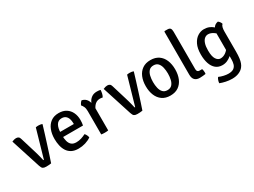

<svg xmlns="http://www.w3.org/2000/svg" viewBox="-58 -1479 3232 2441"><g transform="rotate(-30 1558.5 -258.0)"><path d="M354 -494Q364.5 -496.5 374.2 -497.2Q384 -498 393 -498Q407 -498 420.2 -496Q433.5 -494 445 -490L448 -485.5Q431 -428 410 -360.8Q389 -293.5 367.5 -226.2Q346 -159 327 -100Q308 -41 293.5 0Q276.5 3 257 4.2Q237.5 5.5 219 5.5Q188.5 5.5 172.2 -5Q156 -15.5 144.5 -52.5L5.5 -485.5Q23 -493.5 37.8 -497.2Q52.5 -501 65.5 -501Q87 -501 100.8 -491.2Q114.5 -481.5 121 -457L188 -237Q196 -212.5 203.5 -184.2Q211 -156 217.2 -131.5Q223.5 -107 226.5 -91.5Q228 -86 229.8 -84.8Q231.5 -83.5 236 -83.5Z M550 -214V-289H793.5V-302Q793.5 -337 783.5 -366.2Q773.5 -395.5 751.8 -413Q730 -430.5 694 -430.5Q643 -430.5 617.5 -387.5Q592 -344.5 592 -269V-237.5Q592 -190.5 601.8 -152.8Q611.5 -115 636.5 -93Q661.5 -71 707 -71Q745 -71 780 -82Q815 -93 846.5 -109.5Q859.5 -97 868.2 -78.2Q877 -59.5 879 -43.5Q843.5 -17.5 793.8 -2.2Q744 13 691.5 13Q632 13 592.2 -8.2Q552.5 -29.5 529.2 -66Q506 -102.5 495.8 -149Q485.5 -195.5 485.5 -246Q485.5 -320.5 508.8 -379.5Q532 -438.5 578.5 -472.5Q625 -506.5 694 -506.5Q759 -506.5 803.2 -478Q847.5 -449.5 870 -401.2Q892.5 -353 892.5 -293.5Q892.5 -269.5 890.8 -252.2Q889 -235 885 -214Z M1305 -495Q1305 -474 1299.2 -446.5Q1293.5 -419 1280 -397.5Q1270.5 -400 1260 -401.2Q1249.5 -402.5 1239.5 -402.5Q1211 -402.5 1189.8 -390.8Q1168.5 -379 1153.5 -360Q1138.5 -341 1128.2 -318.8Q1118 -296.5 1111.5 -274.5L1096.5 -293.5Q1097 -329 1105.8 -365.2Q1114.5 -401.5 1132.2 -432.2Q1150 -463 1179.5 -481.8Q1209 -500.5 1252 -500.5Q1265.5 -500.5 1278.2 -499.2Q1291 -498 1305 -495ZM992 -446Q995.5 -460 1006.5 -476.2Q1017.5 -492.5 1029.5 -501Q1079.5 -490 1103.8 -450.8Q1128 -411.5 1131.5 -352V0Q1121.5 2 1108 3Q1094.5 4 1080.5 4Q1066.5 4 1053 3Q1039.5 2 1029 0V-343Q1029 -383 1017 -408.5Q1005 -434 992 -446Z M1694 -494Q1704.5 -496.5 1714.2 -497.2Q1724 -498 1733 -498Q1747 -498 1760.2 -496Q1773.5 -494 1785 -490L1788 -485.5Q1771 -428 1750 -360.8Q1729 -293.5 1707.5 -226.2Q1686 -159 1667 -100Q1648 -41 1633.5 0Q1616.5 3 1597 4.2Q1577.5 5.5 1559 5.5Q1528.5 5.5 1512.2 -5Q1496 -15.5 1484.5 -52.5L1345.5 -485.5Q1363 -493.5 1377.8 -497.2Q1392.5 -501 1405.5 -501Q1427 -501 1440.8 -491.2Q1454.5 -481.5 1461 -457L1528 -237Q1536 -212.5 1543.5 -184.2Q1551 -156 1557.2 -131.5Q1563.5 -107 1566.5 -91.5Q1568 -86 1569.8 -84.8Q1571.5 -83.5 1576 -83.5Z M2257.5 -247Q2257.5 -170.5 2232.8 -111.8Q2208 -53 2160 -20Q2112 13 2041 13Q1970 13 1922 -20.5Q1874 -54 1849.8 -112.8Q1825.5 -171.5 1825.5 -247Q1825.5 -323 1850 -381.5Q1874.5 -440 1922.5 -473.2Q1970.5 -506.5 2041 -506.5Q2112.5 -506.5 2160.8 -473.2Q2209 -440 2233.2 -381.5Q2257.5 -323 2257.5 -247ZM1932 -247Q1932 -200.5 1941.5 -159Q1951 -117.5 1975 -91.8Q1999 -66 2042 -66Q2085 -66 2108.5 -91.8Q2132 -117.5 2141.5 -159Q2151 -200.5 2151 -247Q2151 -293.5 2141.5 -335Q2132 -376.5 2108.5 -402.5Q2085 -428.5 2042 -428.5Q1999 -428.5 1975 -402.5Q1951 -376.5 1941.5 -335Q1932 -293.5 1932 -247Z M2555.5 -77.5Q2559.5 -66.5 2561.8 -53Q2564 -39.5 2564 -25.5Q2564 -20 2563.5 -14Q2563 -8 2561.5 -3Q2544.5 -0.5 2520.8 2Q2497 4.5 2476.5 4.5Q2428 4.5 2403 -21.2Q2378 -47 2378 -98.5V-729L2384.5 -735.5H2423.5Q2456 -735.5 2467.5 -719.8Q2479 -704 2479 -669.5V-121.5Q2479 -99.5 2488.8 -88.5Q2498.5 -77.5 2518.5 -77.5Z M3068 -447.5Q3052 -433.5 3046 -407.8Q3040 -382 3040 -353V-56.5Q3040 0.5 3034.8 40.2Q3029.5 80 3019 107.2Q3008.5 134.5 2992.5 154Q2969 184 2926.5 202.2Q2884 220.5 2827.5 220.5Q2781.5 220.5 2735 210.5Q2688.5 200.5 2654 186.5Q2654.5 167.5 2662.2 145Q2670 122.5 2681.5 109.5Q2713 124 2750.5 132.2Q2788 140.5 2817.5 140.5Q2868.5 140.5 2895 121.8Q2921.5 103 2931 71.2Q2940.5 39.5 2940.5 1V-369.5Q2940.5 -417 2960.5 -454.2Q2980.5 -491.5 3029.5 -501Q3042 -493.5 3053.5 -477.5Q3065 -461.5 3068 -447.5ZM2633.5 -246Q2633.5 -335 2661.5 -392.5Q2689.5 -450 2733.5 -478.2Q2777.5 -506.5 2824.5 -506.5Q2868 -506.5 2900 -493.5Q2932 -480.5 2955 -460.5Q2978 -440.5 2995 -419.5L2981 -331.5Q2955 -372.5 2916.5 -398.2Q2878 -424 2840.5 -424Q2811.5 -424 2788.2 -404.8Q2765 -385.5 2751.8 -346Q2738.5 -306.5 2738.5 -245Q2738.5 -156 2764.8 -116.8Q2791 -77.5 2827.5 -77.5Q2868 -77.5 2904.8 -103.5Q2941.5 -129.5 2962 -170L2977.5 -91Q2964 -68.5 2939 -45.5Q2914 -22.5 2880.2 -7Q2846.5 8.5 2807 8.5Q2749.5 8.5 2710.8 -23.5Q2672 -55.5 2652.8 -112.8Q2633.5 -170 2633.5 -246Z"/></g></svg>

Font: Signika Light
Style: Regular
Weight: 400
Version: Version 2.003;gftools[0.9.32]